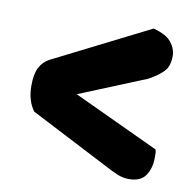

<svg xmlns="http://www.w3.org/2000/svg" viewBox="-61 -587 609 603"><g transform="rotate(10 243.5 -285.5)"><path d="M454 -152Q456 -146 456 -138.5Q456 -131 456 -125Q456 -93 440.5 -69.5Q425 -46 387 -46Q368 -46 350 -53.5Q332 -61 306 -75L58 -203Q35 -234 35 -282Q35 -319 45.5 -339.5Q56 -360 76 -371L382 -525Q424 -514 440 -493.5Q456 -473 456 -450Q456 -418 440 -401Q424 -384 393 -367L180 -280Z"/></g></svg>

Font: Baloo Da 2
Style: Bold
Weight: 700
Designer: Noopur Datye, Sulekha Rajkumar and Ek Type
Foundry: Ek Type
Version: Version 1.640;hotconv 1.0.111;makeotfexe 2.5.65597; ttfautoh